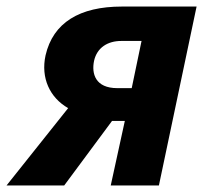

<svg xmlns="http://www.w3.org/2000/svg" viewBox="-63 -566 633 586"><path d="M-43 0H133L279 -197H318L275 0H422L537 -546H309C180 -546 99 -497 76 -397C61 -328 89 -268 145 -236ZM295 -297C228 -297 216 -341 224 -380C233 -421 266 -441 307 -441H369L339 -297Z"/></svg>

Font: Noto Sans
Style: Bold Italic
Weight: 700
Italic angle: -12°
Designer: Monotype Design Team
Foundry: Monotype Imaging Inc.
Version: Version 2.013